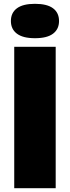

<svg xmlns="http://www.w3.org/2000/svg" viewBox="-20 -985 366 1005"><path d="M54.5 0V-740H271.5V0ZM163 -785Q100 -785 68.5 -808.8Q37 -832.5 37 -875Q37 -918 68.5 -941.5Q100 -965 163 -965Q226.5 -965 257.8 -941.5Q289 -918 289 -875Q289 -832.5 257.8 -808.8Q226.5 -785 163 -785Z"/></svg>

Font: Encode Sans SC Condensed Thin Black
Style: Regular
Weight: 900
Version: Version 3.002